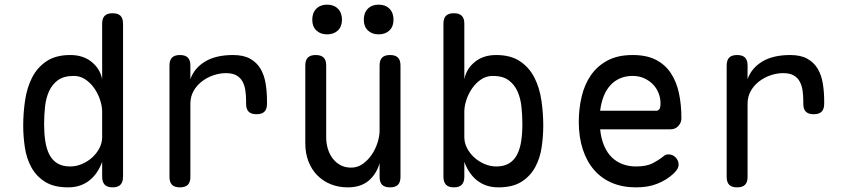

<svg xmlns="http://www.w3.org/2000/svg" viewBox="-20 -797 3640 827"><path d="M465 10Q442 10 431 -1.5Q420 -13 420 -36V-100Q411 -75 397.5 -55Q384 -35 366 -20.5Q348 -6 325 2Q302 10 273 10Q212 10 174 -14Q136 -38 115 -76.5Q94 -115 87 -162.5Q80 -210 80 -256Q80 -310 88 -364.5Q96 -419 118 -462.5Q140 -506 180 -533Q220 -560 283 -560Q338 -560 374.5 -530.5Q411 -501 420 -456V-695Q420 -718 431 -729Q442 -740 465 -740Q488 -740 499 -729Q510 -718 510 -695V-36Q510 -13 499 -1.5Q488 10 465 10ZM282 -80Q309 -80 334 -91Q359 -102 378 -119.5Q397 -137 408.5 -159.5Q420 -182 420 -206V-316Q420 -340 411 -367Q402 -394 386 -417Q370 -440 347.5 -455Q325 -470 298 -470Q255 -470 230 -452Q205 -434 191.5 -404.5Q178 -375 174 -337.5Q170 -300 170 -262Q170 -223 175 -189.5Q180 -156 192.5 -131.5Q205 -107 227 -93.5Q249 -80 282 -80Z M755 10Q732 10 721 -1Q710 -12 710 -35V-515Q710 -538 721 -549Q732 -560 755 -560Q778 -560 789 -549Q800 -538 800 -515V-456Q817 -504 863.5 -532Q910 -560 984 -560Q1029 -560 1057.5 -544Q1086 -528 1102 -501Q1118 -474 1124 -438Q1130 -402 1130 -362V-350Q1130 -327 1119 -316Q1108 -305 1085 -305Q1062 -305 1051 -316Q1040 -327 1040 -350V-362Q1040 -385 1037 -406.5Q1034 -428 1025 -445Q1016 -462 999 -472Q982 -482 953 -482Q927 -482 900 -473Q873 -464 850.5 -447Q828 -430 814 -405.5Q800 -381 800 -350V-35Q800 -12 789 -1Q778 10 755 10Z M1615 -234V-515Q1615 -538 1626 -549Q1637 -560 1660 -560Q1683 -560 1694 -549Q1705 -538 1705 -515V-35Q1705 -12 1694 -1Q1683 10 1660 10Q1637 10 1626 -1Q1615 -12 1615 -35V-94Q1601 -46 1567 -18Q1533 10 1478 10Q1438 10 1404.5 -3.5Q1371 -17 1346.5 -42Q1322 -67 1308.5 -102Q1295 -137 1295 -180V-515Q1295 -538 1306 -549Q1317 -560 1340 -560Q1363 -560 1374 -549Q1385 -538 1385 -515V-206Q1385 -180 1392 -156.5Q1399 -133 1412.5 -115Q1426 -97 1446 -86Q1466 -75 1493 -75Q1520 -75 1542.5 -91Q1565 -107 1581 -130.5Q1597 -154 1606 -182Q1615 -210 1615 -234ZM1611 -649Q1582 -649 1564.5 -666Q1547 -683 1547 -712Q1547 -742 1564.5 -759.5Q1582 -777 1611 -777Q1640 -777 1657.5 -759.5Q1675 -742 1675 -712Q1675 -683 1657.5 -666Q1640 -649 1611 -649ZM1389 -649Q1360 -649 1342.5 -666Q1325 -683 1325 -712Q1325 -742 1342.5 -759.5Q1360 -777 1389 -777Q1418 -777 1435.5 -759.5Q1453 -742 1453 -712Q1453 -683 1435.5 -666Q1418 -649 1389 -649Z M1935 10Q1912 10 1901 -1.5Q1890 -13 1890 -36V-695Q1890 -718 1901 -729Q1912 -740 1935 -740Q1958 -740 1969 -729Q1980 -718 1980 -695V-456Q1989 -501 2025.5 -530.5Q2062 -560 2117 -560Q2180 -560 2220 -533Q2260 -506 2282 -462.5Q2304 -419 2312 -364.5Q2320 -310 2320 -256Q2320 -210 2313 -162.5Q2306 -115 2285 -76.5Q2264 -38 2226 -14Q2188 10 2127 10Q2098 10 2075 2Q2052 -6 2034 -20.5Q2016 -35 2002.5 -55Q1989 -75 1980 -100V-36Q1980 -13 1969 -1.5Q1958 10 1935 10ZM2118 -80Q2151 -80 2173 -93.5Q2195 -107 2207.5 -131.5Q2220 -156 2225 -189.5Q2230 -223 2230 -262Q2230 -300 2226 -337.5Q2222 -375 2208.5 -404.5Q2195 -434 2170 -452Q2145 -470 2102 -470Q2075 -470 2052.5 -455Q2030 -440 2014 -417Q1998 -394 1989 -367Q1980 -340 1980 -316V-206Q1980 -182 1991.5 -159.5Q2003 -137 2022 -119.5Q2041 -102 2066 -91Q2091 -80 2118 -80Z M2859 -132Q2878 -132 2890.5 -118.5Q2903 -105 2903 -88Q2903 -79 2898.5 -70.5Q2894 -62 2882 -50Q2866 -35 2848 -24Q2830 -13 2809.5 -5Q2789 3 2766.5 6.5Q2744 10 2719 10Q2661 10 2615.5 -9.5Q2570 -29 2538.5 -65.5Q2507 -102 2490 -154.5Q2473 -207 2473 -272Q2473 -329 2485.5 -381.5Q2498 -434 2525.5 -473.5Q2553 -513 2597 -536.5Q2641 -560 2705 -560Q2765 -560 2805 -539.5Q2845 -519 2869.5 -482Q2894 -445 2904.5 -395.5Q2915 -346 2915 -287Q2915 -269 2902 -254.5Q2889 -240 2868 -240H2565Q2569 -200 2582 -169.5Q2595 -139 2615 -119.5Q2635 -100 2661.5 -90Q2688 -80 2720 -80Q2765 -80 2791.5 -94Q2818 -108 2833 -120Q2841 -127 2846 -129.5Q2851 -132 2859 -132ZM2565 -320H2809Q2814 -320 2819.5 -326Q2825 -332 2825 -353Q2825 -374 2817 -395Q2809 -416 2793.5 -432.5Q2778 -449 2755.5 -459.5Q2733 -470 2705 -470Q2674 -470 2649.5 -459Q2625 -448 2607.5 -428Q2590 -408 2579.5 -380.5Q2569 -353 2565 -320Z M3155 10Q3132 10 3121 -1Q3110 -12 3110 -35V-515Q3110 -538 3121 -549Q3132 -560 3155 -560Q3178 -560 3189 -549Q3200 -538 3200 -515V-456Q3217 -504 3263.5 -532Q3310 -560 3384 -560Q3429 -560 3457.5 -544Q3486 -528 3502 -501Q3518 -474 3524 -438Q3530 -402 3530 -362V-350Q3530 -327 3519 -316Q3508 -305 3485 -305Q3462 -305 3451 -316Q3440 -327 3440 -350V-362Q3440 -385 3437 -406.5Q3434 -428 3425 -445Q3416 -462 3399 -472Q3382 -482 3353 -482Q3327 -482 3300 -473Q3273 -464 3250.5 -447Q3228 -430 3214 -405.5Q3200 -381 3200 -350V-35Q3200 -12 3189 -1Q3178 10 3155 10Z"/></svg>

Font: Maple Mono Normal
Style: Regular
Weight: 400
Monospace: yes
Designer: subframe7536
Version: Version 7.000